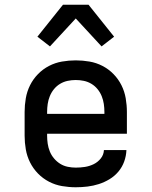

<svg xmlns="http://www.w3.org/2000/svg" viewBox="-20 -783 640 811"><path d="M300 8Q271 8 242 3Q213 -2 187 -15.5Q161 -29 140.5 -50Q120 -71 107 -97Q94 -123 89 -152Q84 -181 84 -210V-310Q84 -339 89 -368Q94 -397 107 -423Q120 -449 140.5 -470Q161 -491 187 -504.5Q213 -518 242 -523Q271 -528 300 -528Q329 -528 358 -523Q387 -518 413 -504.5Q439 -491 459.5 -470Q480 -449 493 -423Q506 -397 511 -368Q516 -339 516 -310V-218H179V-210Q179 -193 181.5 -176Q184 -159 190.5 -143Q197 -127 208.5 -113.5Q220 -100 234.5 -91Q249 -82 266 -78.5Q283 -75 300 -75Q320 -75 339 -78Q358 -81 375.5 -89.5Q393 -98 405.5 -113.5Q418 -129 419 -149H514Q513 -124 504.5 -100.5Q496 -77 480 -58Q464 -39 442.5 -26Q421 -13 397.5 -5.5Q374 2 349.5 5Q325 8 300 8ZM179 -302H421V-310Q421 -327 418.5 -344Q416 -361 409.5 -377Q403 -393 392 -406.5Q381 -420 366 -429Q351 -438 334 -441.5Q317 -445 300 -445Q283 -445 266 -441.5Q249 -438 234 -429Q219 -420 208 -406.5Q197 -393 190.5 -377Q184 -361 181.5 -344Q179 -327 179 -310ZM191 -587 138 -628 246 -763H354L462 -628L409 -587L300 -705Z"/></svg>

Font: Iosevka HT Medium Extended
Style: Regular
Weight: 500
Width: 7
Monospace: yes
Designer: Belleve Invis
Foundry: Belleve Invis
Version: Version 32.3.0; ttfautohint (v1.8.4)